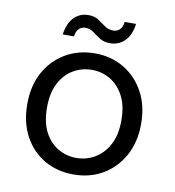

<svg xmlns="http://www.w3.org/2000/svg" viewBox="-78 -742 749 824"><g transform="rotate(10 296.5 -330.5)"><path d="M296 12Q225 12 169 -20.5Q113 -53 81 -112.5Q49 -172 49 -252Q49 -332 81.5 -391Q114 -450 170.5 -483Q227 -516 298 -516Q369 -516 424.5 -483Q480 -450 512.5 -391Q545 -332 545 -252Q545 -172 512 -112.5Q479 -53 423 -20.5Q367 12 296 12ZM296 -60Q339 -60 376 -81.5Q413 -103 436 -145.5Q459 -188 459 -252Q459 -316 436.5 -358.5Q414 -401 377.5 -422.5Q341 -444 298 -444Q254 -444 217 -422.5Q180 -401 157.5 -358.5Q135 -316 135 -252Q135 -188 157 -145.5Q179 -103 216 -81.5Q253 -60 296 -60ZM353 -570Q326 -570 308 -581.5Q290 -593 274.5 -605Q259 -617 238 -617Q222 -617 210.5 -606Q199 -595 196 -572H147Q154 -622 179.5 -647.5Q205 -673 242 -673Q269 -673 286.5 -661Q304 -649 320 -637.5Q336 -626 357 -626Q374 -626 385.5 -637Q397 -648 400 -671H449Q443 -622 417 -596Q391 -570 353 -570Z"/></g></svg>

Font: DM Sans
Style: Regular
Weight: 400
Designer: Colophon Foundry, Jonny Pinhorn
Foundry: Colophon Foundry
Version: Version 4.004; ttfautohint (v1.8.4.7-5d5b)